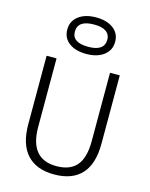

<svg xmlns="http://www.w3.org/2000/svg" viewBox="-139 -1038 892 1141"><g transform="rotate(15 307.0 -468.0)"><path d="M306.2 -726.1Q239.3 -726.1 199.7 -755.9Q160.2 -785.6 160.2 -837.9Q160.2 -889.2 200.4 -920.2Q240.7 -951.2 308.1 -951.2Q375 -951.2 414.6 -921.1Q454.1 -891.1 454.1 -839.8Q454.1 -788.1 413.8 -757.1Q373.5 -726.1 306.2 -726.1ZM307.1 -770Q405.8 -770 405.8 -840.8Q405.8 -872.6 381.3 -889.9Q356.9 -907.2 307.1 -907.2Q207 -907.2 207 -836.9Q207 -770 307.1 -770ZM472.2 -233.9V-654.8H532.2V-233.9Q532.2 -109.4 474.9 -47.1Q417.5 15.1 306.2 15.1Q197.3 15.1 139.6 -47.9Q82 -110.8 82 -233.9V-654.8H143.1V-233.9Q143.1 -36.1 307.1 -36.1Q390.6 -36.1 431.4 -84Q472.2 -131.8 472.2 -233.9Z"/></g></svg>

Font: IntelOne Mono Light
Style: Regular
Weight: 300
Designer: Fred Shallcrass
Foundry: Frere-Jones Type LLC
Version: Version 1.200;hotconv 1.1.0;makeotfexe 2.6.0;FJTRelease1.2